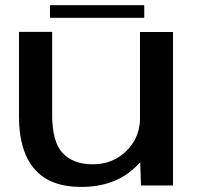

<svg xmlns="http://www.w3.org/2000/svg" viewBox="-20 -713 763 738"><path d="M522 0 519 -89Q510.5 -80 500.5 -70.5Q421 5.5 292 5.5Q171 5.5 112 -63.8Q53 -133 53 -264.5V-590.5H180.5V-271.5Q180.5 -168 220.8 -124.8Q261 -81.5 336.5 -81.5Q414 -81.5 466 -133Q513 -179 518 -247V-590H645V0ZM172 -644.5V-693H534.5V-644.5Z"/></svg>

Font: Anybody ExtraExpanded Medium
Style: Regular
Weight: 500
Width: 8
Designer: Tyler Finck
Foundry: Etcetera Type Company
Version: Version 1.010; ttfautohint (v1.8.3) -l 8 -r 50 -G 200 -x 14 